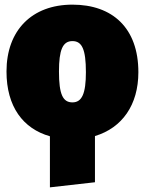

<svg xmlns="http://www.w3.org/2000/svg" viewBox="-20 -577 624 827"><path d="M576 -266C576 -457 464 -557 292 -557C117 -557 8 -446 8 -269C8 -118 79 -23 195 10V230L389 208V9C506 -26 576 -125 576 -266ZM292 -400C333 -400 350 -365 350 -266C350 -174 333 -136 292 -136C251 -136 234 -170 234 -269C234 -362 250 -400 292 -400Z"/></svg>

Font: Fira Sans Ultra
Style: Regular
Weight: 950
Designer: Carrois Corporate & Edenspiekermann AG
Foundry: Carrois Corporate GbR & Edenspiekermann AG
Version: Version 4.203;PS 004.203;hotconv 1.0.88;makeotf.lib2.5.64775